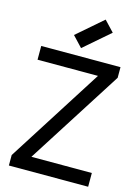

<svg xmlns="http://www.w3.org/2000/svg" viewBox="-153 -1156 906 1240"><g transform="rotate(15 300.0 -536.0)"><path d="M34 0V-70L440 -708H36V-800H566V-729L160 -92H564V0ZM288 -853 222 -923 394 -1072 460 -1002Z"/></g></svg>

Font: Victor Mono Thin
Style: Regular
Weight: 100
Monospace: yes
Designer: Rune Bjørnerås
Version: Version 1.561;gftools[0.9.30]